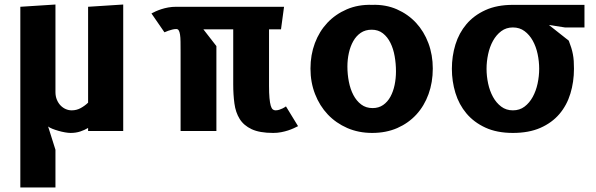

<svg xmlns="http://www.w3.org/2000/svg" viewBox="-20 -580 2640 850"><path d="M370 -13.5Q354 -4 335 2.2Q316 8.5 292.5 8.5Q282.5 8.5 268 6Q253.5 3.5 238.8 -0.8Q224 -5 211.5 -10Q199 -15 193 -20L225.5 83V250H70V-550L225.5 -560V-172.5Q225.5 -153.5 231.8 -138.5Q238 -123.5 248.2 -113Q258.5 -102.5 271.2 -97Q284 -91.5 297.5 -91.5Q319 -91.5 337.2 -101.5Q355.5 -111.5 370 -125.5V-550L525.5 -560V0H370Z M1171 -450V-200Q1171 -167 1173 -145.8Q1175 -124.5 1178.5 -112.5Q1182 -100.5 1187.2 -96Q1192.5 -91.5 1199.5 -91.5Q1208 -91.5 1216 -94Q1224 -96.5 1231 -100Q1239 -104 1246 -109L1299.5 -21.5Q1291.5 -17.5 1280.2 -12.2Q1269 -7 1255.2 -2.5Q1241.5 2 1225 5.2Q1208.5 8.5 1189.5 8.5Q1129.5 8.5 1094.2 -8Q1059 -24.5 1041 -53.5Q1023 -82.5 1017.8 -121.8Q1012.5 -161 1012.5 -206.5V-450H880.5L938 -376V0H779.5V-349Q779.5 -376 779.2 -395.2Q779 -414.5 777 -427Q775 -439.5 771.2 -445.5Q767.5 -451.5 760.5 -451.5Q751.5 -451.5 742.2 -449Q733 -446.5 725.5 -444Q716.5 -441 708 -437L650.5 -520.5Q658.5 -525 669.8 -530Q681 -535 694.8 -539.5Q708.5 -544 725 -547Q741.5 -550 760 -550H1237.5L1224 -450Z M1627.5 8.5Q1567.5 8.5 1517.5 -13.2Q1467.5 -35 1431.2 -73.2Q1395 -111.5 1374.8 -163.5Q1354.5 -215.5 1354.5 -276.5Q1354.5 -337 1374 -389Q1393.5 -441 1429.2 -479Q1465 -517 1515.5 -538.8Q1566 -560.5 1627.5 -558.5Q1687.5 -560.5 1737 -538.8Q1786.5 -517 1821.8 -479Q1857 -441 1876.5 -389Q1896 -337 1896 -276.5Q1896 -215.5 1877.2 -163.5Q1858.5 -111.5 1823.5 -73.2Q1788.5 -35 1739 -13.2Q1689.5 8.5 1627.5 8.5ZM1733 -264Q1733 -298 1727.2 -331Q1721.5 -364 1708.5 -390.2Q1695.5 -416.5 1675 -432.5Q1654.5 -448.5 1625.5 -448.5Q1597.5 -448.5 1577.2 -434.8Q1557 -421 1544 -398Q1531 -375 1524.5 -345.8Q1518 -316.5 1518 -285.5Q1518 -251 1524.5 -218Q1531 -185 1544.5 -159.2Q1558 -133.5 1579 -117.5Q1600 -101.5 1629.5 -101.5Q1656.5 -101.5 1676.2 -115.2Q1696 -129 1708.5 -152Q1721 -175 1727 -204Q1733 -233 1733 -264Z M1980.5 -275.5Q1980.5 -331.5 1996.2 -382.8Q2012 -434 2045 -473Q2078 -512 2129 -535.2Q2180 -558.5 2250.5 -558.5H2567.5V-458.5H2481L2410 -469.5L2498 -400Q2504.5 -383 2509 -368.8Q2513.5 -354.5 2516.2 -340Q2519 -325.5 2520 -310Q2521 -294.5 2521 -275.5Q2521 -217.5 2505.2 -165.8Q2489.5 -114 2456.5 -75.2Q2423.5 -36.5 2372.5 -14Q2321.5 8.5 2250.5 8.5Q2180 8.5 2129 -15Q2078 -38.5 2045 -77.8Q2012 -117 1996.2 -168.5Q1980.5 -220 1980.5 -275.5ZM2134 -275.5Q2134 -243 2141 -210.2Q2148 -177.5 2162.5 -151Q2177 -124.5 2199 -108Q2221 -91.5 2250.5 -91.5Q2280.5 -91.5 2302.2 -108Q2324 -124.5 2338.5 -151Q2353 -177.5 2360 -210.2Q2367 -243 2367 -275.5Q2367 -308.5 2360 -341.2Q2353 -374 2338.5 -400Q2324 -426 2302.2 -442.2Q2280.5 -458.5 2250.5 -458.5Q2221 -458.5 2199 -442Q2177 -425.5 2162.5 -399.2Q2148 -373 2141 -340.2Q2134 -307.5 2134 -275.5Z"/></svg>

Font: B612 Mono
Style: Bold
Weight: 700
Version: Version 1.005